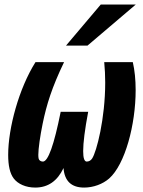

<svg xmlns="http://www.w3.org/2000/svg" viewBox="-20 -825 642 859"><path d="M275.4 -621.1H371.6L587.4 -804.7H430.7ZM137.7 14.2C194.8 14.2 236.8 -15.1 264.2 -73.2C268.6 -15.1 299.3 14.2 356.4 14.2C397.9 14.2 439.9 -1.5 468.3 -26.4C539.6 -89.4 586.9 -267.1 586.9 -421.9C586.9 -469.2 582.5 -510.7 574.2 -546.9H446.3C449.2 -516.6 450.7 -486.8 450.7 -455.6C450.7 -294.4 412.1 -145.5 392.1 -115.7C386.2 -106.9 378.4 -102.5 368.2 -102.1C357.4 -102.1 352.1 -117.7 352.1 -148.9C352.1 -186 359.4 -244.6 374.5 -324.7H251.5C221.7 -176.3 195.3 -102.1 171.9 -102.1C161.6 -102.5 154.8 -107.4 152.8 -115.7C151.9 -119.6 151.4 -125.5 151.4 -132.3C151.4 -159.7 159.7 -217.3 170.9 -272C188.5 -357.4 212.4 -434.6 266.6 -546.9H138.7C64.9 -429.7 16.6 -252.9 16.6 -132.3C16.6 -84 24.4 -48.8 41.5 -26.4C60.1 -2 95.2 14.2 137.7 14.2Z"/></svg>

Font: Hack
Style: Bold Oblique
Weight: 700
Italic angle: -12°
Monospace: yes
Designer: Christopher Simpkins
Foundry: Christopher Simpkins
Version: Version 2.010